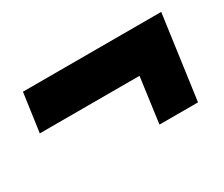

<svg xmlns="http://www.w3.org/2000/svg" viewBox="-67 -645 755 647"><g transform="rotate(-30 310.5 -321.0)"><path d="M551 -158H401L425 -334H37L58 -484H596Z"/></g></svg>

Font: Chivo Black Italic
Style: Regular
Weight: 900
Italic angle: -8.05°
Designer: Hector Gatti
Foundry: Omnibus-Type
Version: Version 1.007